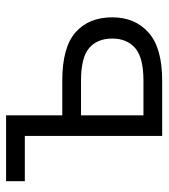

<svg xmlns="http://www.w3.org/2000/svg" viewBox="18 -558 540 615"><g transform="rotate(-90 287.5 -250.0)"><path d="M15 -500H226V-320H337Q444 -320 492 -277.5Q540 -235 540 -160Q540 -87 491 -43.5Q442 0 337 0H160V-440H15ZM226 -260V-60H337Q411 -60 441.5 -86.5Q472 -113 472 -160Q472 -208 441.5 -234Q411 -260 337 -260Z"/></g></svg>

Font: Retni Sans
Style: Regular
Weight: 400
Designer: Vitaly Kuzmin
Foundry: ParaType Ltd.
Version: Version 1.00;March 2, 2019;FontCreator 11.5.0.2425 64-bit; t